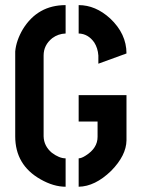

<svg xmlns="http://www.w3.org/2000/svg" viewBox="-20 -708 537 733"><path d="M38.1 -187.5Q38.1 -78.1 134.8 -23.4Q184.6 4.9 230.5 4.9V-103.5Q206.1 -103.5 177.7 -125Q147.5 -150.4 146.5 -187.5V-496.1Q146.5 -536.1 179.7 -562.5Q202.1 -579.1 230.5 -580.1V-688.5Q124 -688.5 67.4 -596.7Q42 -553.7 38.1 -511.7ZM280.3 4.9Q342.8 3.9 404.3 -55.7Q461.9 -114.3 462.9 -171.9V-344.7H280.3V-244.1H352.5V-185.5Q352.5 -142.6 307.6 -114.3Q291 -103.5 280.3 -103.5ZM280.3 -580.1Q316.4 -579.1 339.8 -545.9Q353.5 -524.4 355.5 -496.1V-464.8L462.9 -503.9Q462.9 -579.1 400.4 -637.7Q344.7 -688.5 280.3 -688.5Z"/></svg>

Font: Post No Bills Colombo
Style: Bold
Weight: 700
Designer: Kosala Senevirathne, Siva Puranthara, Lasantha Premarathna, Tharique Azeez
Foundry: Mooniak
Version: Version 1.220 ; ttfautohint (v1.6)